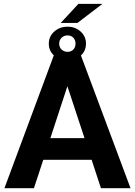

<svg xmlns="http://www.w3.org/2000/svg" viewBox="-20 -994 712 1014"><path d="M513.2 0 463.9 -149.9H208.5L159.2 0H3.4L267.6 -710.9H403.8L669.4 0ZM246.1 -264.6H426.3L335.9 -538.6ZM300.8 -873 394 -973.6H521L389.2 -873ZM237.8 -763.2Q237.8 -801.8 266.6 -827.4Q295.4 -853 336.9 -853Q377.4 -853 405.8 -827.4Q434.1 -801.8 434.1 -763.2Q434.1 -724.6 405.8 -699.5Q377.4 -674.3 336.9 -674.3Q295.4 -674.3 266.6 -699.5Q237.8 -724.6 237.8 -763.2ZM292.5 -763.2Q292.5 -744.6 305.4 -732.4Q318.4 -720.2 336.9 -720.2Q355.5 -720.2 367.2 -732.4Q378.9 -744.6 378.9 -763.2Q378.9 -782.7 367.2 -794.9Q355.5 -807.1 336.9 -807.1Q318.4 -807.1 305.4 -794.9Q292.5 -782.7 292.5 -763.2Z"/></svg>

Font: Vazirmatn RD FD
Style: Bold
Weight: 700
Designer: Saber Rastikerdar
Foundry: Saber Rastikerdar
Version: Version 33.003